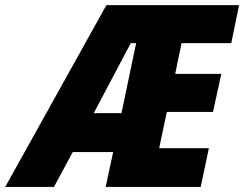

<svg xmlns="http://www.w3.org/2000/svg" viewBox="-82 -734 958 754"><path d="M-61.5 0 335.9 -713.9H856.9L826.2 -564.5H630.9L606 -443.8H787.1L754.4 -294.4H573.2L543 -151.9H738.3L706.1 0H333L362.3 -136.7H203.6L129.9 0ZM286.1 -289.6H395L452.6 -564.5H431.6Z"/></svg>

Font: Open Sans SemiCondensed ExtraBold
Style: Italic
Weight: 800
Width: 4
Italic angle: -12°
Designer: Monotype Design Team
Foundry: Monotype Imaging Inc.
Version: Version 3.003